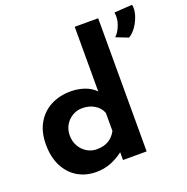

<svg xmlns="http://www.w3.org/2000/svg" viewBox="-141 -926 1039 1069"><g transform="rotate(-20 378.5 -391.5)"><path d="M250 12Q189 12 141 -16.5Q93 -45 65.5 -99Q38 -153 38 -227Q38 -301 68 -353Q98 -405 150 -432Q202 -459 268 -459Q310 -459 348.5 -446Q387 -433 413 -406V-789H552V0H412V-46Q380 -21 340 -4.5Q300 12 250 12ZM296 -106Q338 -106 366 -122.5Q394 -139 412 -172V-279Q400 -311 369 -330Q338 -349 296 -349Q265 -349 238.5 -333.5Q212 -318 196 -291Q180 -264 180 -229Q180 -194 196 -166Q212 -138 238.5 -122Q265 -106 296 -106ZM755 -795Q761 -767 750.5 -733Q740 -699 720.5 -671Q701 -643 677 -629L605 -657Q627 -677 641 -715Q655 -753 648 -788Z"/></g></svg>

Font: Synthetic
Style: Bold
Weight: 700
Designer: Santiago Orozco
Foundry: Typemade
Version: Version 2.000; ttfautohint (v1.8.4.7-5d5b)